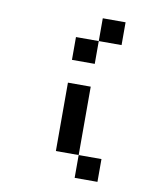

<svg xmlns="http://www.w3.org/2000/svg" viewBox="-73 -664 579 720"><g transform="rotate(10 217.0 -304.0)"><path d="M260.4 -86.8H347.2V0H260.4ZM260.4 -520.8V-434H173.6V-520.8ZM260.4 -520.8V-607.6H347.2V-520.8ZM260.4 -86.8H173.6V-347.2H260.4Z"/></g></svg>

Font: 8-bit Operator+ 8
Style: Regular
Weight: 400
Designer: GrandChaos9000
Version: Version 1.3.0 - August 1, 2014